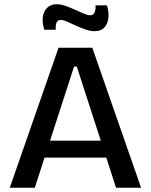

<svg xmlns="http://www.w3.org/2000/svg" viewBox="-20 -885 711 905"><path d="M26 0 256 -660H415L645 0H527L342 -571H329L144 0ZM141 -142V-222H544V-142ZM426 -738Q406 -738 383 -746Q360 -754 338 -764Q316 -774 297.5 -782.5Q279 -791 266 -791Q252 -791 246.5 -778.5Q241 -766 243 -745H189Q178 -779 182 -806Q186 -833 203 -849Q220 -865 247 -865Q267 -865 289.5 -857Q312 -849 334 -839Q356 -829 375 -821Q394 -813 405 -813Q421 -813 426.5 -828Q432 -843 430 -860H484Q494 -828 491 -800.5Q488 -773 472 -755.5Q456 -738 426 -738Z"/></svg>

Font: Bricolage Grotesque 96pt ExtraBold Medium
Style: Regular
Weight: 500
Version: Version 1.001;gftools[0.9.33.dev8+g029e19f]